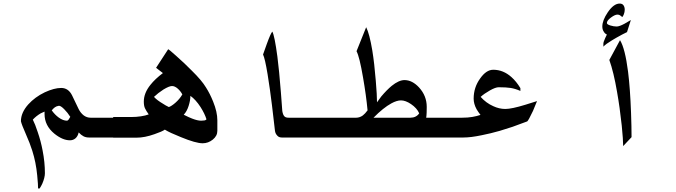

<svg xmlns="http://www.w3.org/2000/svg" viewBox="-20 -767 3772 1071"><path d="M633.8 0H475.6Q459 0 445.8 -6.8Q432.6 -13.7 418.9 -28.3Q414.1 -5.9 399.4 5.9Q386.7 15.6 370.1 15.6Q329.1 15.6 283.2 -21.5Q228.5 -66.4 228.5 -130.9V-144.5Q214.8 -138.7 207 -134.8Q180.7 -119.1 163.1 -99.6Q175.8 -75.2 190.4 -30.3Q208 20.5 217.8 73.2Q230.5 137.7 230.5 199.2Q230.5 223.6 215.8 257.8Q210.9 268.6 201.2 284.2H192.4Q192.4 271.5 191.4 257.3Q190.4 243.2 187.5 210.9Q180.7 138.7 160.2 74.2Q147.5 33.2 124 -19.5Q100.6 -72.3 96.7 -90.8Q96.7 -138.7 137.7 -184.6Q174.8 -225.6 229.5 -252Q282.2 -276.4 321.3 -276.4Q361.3 -276.4 381.8 -235.4Q400.4 -196.3 418.9 -158.2Q429.7 -136.7 447.3 -123Q464.8 -110.4 485.4 -110.4H633.8ZM372.1 -115.2Q357.4 -138.7 337.9 -158.2Q317.4 -178.7 307.6 -176.8Q294.9 -174.8 286.1 -168.5Q277.3 -162.1 268.6 -151.4Q286.1 -127 307.6 -111.3Q332 -93.8 353.5 -93.8Q358.4 -93.8 363.3 -100.6Q365.2 -102.5 372.1 -115.2Z M809.6 -128.9Q794.9 -149.4 788.6 -163.1Q782.2 -176.8 782.2 -200.2Q782.2 -248 819.3 -293.9Q844.7 -326.2 888.7 -359.4L850.6 -388.7L918 -492.2Q921.9 -492.2 961.9 -456.1Q1011.7 -412.1 1049.8 -373Q1105.5 -318.4 1128.9 -279.3Q1151.4 -244.1 1168.9 -200.2Q1192.4 -142.6 1192.4 -95.7V-37.1Q1192.4 -8.8 1167 11.7Q1141.6 32.2 1110.4 32.2Q1072.3 32.2 989.3 -2Q925.8 -27.3 899.4 -43.9Q884.8 -33.2 841.8 -18.6Q787.1 1 741.2 1H611.3V-114.3H712.9Q740.2 -114.3 766.1 -118.2Q792 -122.1 809.6 -128.9ZM1131.8 -101.6Q1122.1 -132.8 1098.6 -169.9Q1071.3 -211.9 1042 -232.4Q1042 -207 1032.2 -176.3Q1022.5 -145.5 1004.9 -127Q1036.1 -111.3 1051.8 -105.5Q1082 -93.8 1101.6 -93.8Q1112.3 -93.8 1120.6 -95.2Q1128.9 -96.7 1131.8 -101.6ZM997.1 -240.2Q987.3 -258.8 971.2 -272.9Q955.1 -287.1 939.5 -287.1Q923.8 -287.1 891.6 -267.6Q861.3 -248 838.9 -226.6Q855.5 -208 890.6 -187.5Q901.4 -179.7 921.9 -169.9Q936.5 -174.8 958 -193.4Q982.4 -214.8 997.1 -240.2Z M1877.9 0H1551.8Q1536.1 0 1527.3 -9.8Q1515.6 -21.5 1513.7 -38.1Q1504.9 -111.3 1497.1 -179.7Q1486.3 -268.6 1472.7 -352.5Q1458 -441.4 1447.3 -462.9Q1460.9 -501 1467.8 -520.5Q1489.3 -580.1 1499 -590.8Q1511.7 -568.4 1527.3 -451.2Q1537.1 -376 1546.9 -251L1554.7 -147.5Q1558.6 -124 1568.4 -116.2Q1575.2 -110.4 1590.8 -110.4H1877.9Z M2499 0H1851.6V-110.4H1966.8Q1986.3 -110.4 2003.9 -123Q2016.6 -132.8 2030.3 -151.4Q2022.5 -235.4 2004.9 -335.9Q1985.4 -450.2 1968.8 -481.4L2022.5 -615.2Q2041 -579.1 2056.6 -486.3Q2068.4 -414.1 2076.2 -316.4Q2083 -235.4 2083 -196.3Q2105.5 -226.6 2106.4 -228.5Q2137.7 -265.6 2165 -288.1Q2205.1 -320.3 2236.3 -320.3Q2279.3 -320.3 2317.4 -279.3Q2360.4 -232.4 2360.4 -170.9Q2360.4 -155.3 2359.9 -139.6Q2359.4 -124 2357.4 -110.4H2499ZM2318.4 -134.8Q2305.7 -164.1 2272.5 -186.5Q2242.2 -207 2216.8 -207Q2193.4 -207 2163.1 -190.4Q2118.2 -166 2063.5 -110.4H2269.5Q2285.2 -110.4 2297.9 -116.7Q2310.5 -123 2318.4 -134.8Z M2660.2 -126Q2647.5 -142.6 2638.7 -157.2Q2622.1 -187.5 2622.1 -216.8Q2622.1 -279.3 2658.2 -329.1Q2692.4 -377.9 2731.4 -377.9Q2787.1 -377.9 2833 -336.9Q2860.4 -312.5 2882.8 -275.4V-259.8Q2853.5 -272.5 2828.6 -276.4Q2803.7 -280.3 2761.7 -280.3Q2744.1 -280.3 2712.9 -262.7Q2681.6 -245.1 2661.1 -226.6Q2691.4 -192.4 2731.4 -174.8Q2764.6 -159.2 2798.8 -159.2Q2834 -159.2 2910.2 -182.6Q2942.4 -192.4 2975.6 -203.1Q2960.9 -167 2953.1 -148.4Q2927.7 -94.7 2920.9 -89.8L2838.9 -59.6Q2810.5 -49.8 2767.6 -37.1Q2716.8 -22.5 2667 -12.7Q2606.4 0 2566.4 0H2478.5V-110.4H2557.6Q2589.8 -110.4 2614.7 -114.7Q2639.6 -119.1 2660.2 -126Z M3502.9 -2 3456.1 47.9Q3456.1 12.7 3448.2 -66.4Q3437.5 -167 3421.9 -254.9Q3403.3 -364.3 3378.9 -432.6L3438.5 -543Q3466.8 -497.1 3483.4 -367.2Q3495.1 -273.4 3500 -138.7Q3502.9 -60.5 3502.9 -2ZM3477.5 -587.9Q3476.6 -587.9 3450.2 -574.2Q3412.1 -553.7 3393.6 -542Q3359.4 -521.5 3345.7 -506.8V-523.4Q3345.7 -532.2 3355.5 -553.7Q3358.4 -561.5 3365.2 -574.2Q3354.5 -579.1 3349.6 -587.9Q3339.8 -600.6 3339.8 -619.1Q3339.8 -653.3 3370.1 -698.2Q3403.3 -747.1 3436.5 -747.1Q3451.2 -747.1 3458 -737.3Q3464.8 -727.5 3464.8 -712.9Q3464.8 -700.2 3460 -687.5Q3455.1 -674.8 3450.2 -671.9Q3446.3 -676.8 3442.4 -678.7Q3434.6 -685.5 3423.8 -685.5Q3410.2 -685.5 3387.7 -668.9Q3365.2 -652.3 3365.2 -638.7Q3365.2 -630.9 3384.3 -625Q3403.3 -619.1 3419.9 -619.1Q3434.6 -619.1 3463.9 -634.8Q3481.4 -644.5 3499 -655.3Z"/></svg>

Font: Thabit-Bold
Style: Bold
Weight: 700
Designer: Regenerated by Nadim Shaikli
Foundry: MAK Alagha
Version: 0.01